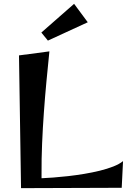

<svg xmlns="http://www.w3.org/2000/svg" viewBox="-20 -979 675 1002"><path d="M622.1 -138.2 615.2 1 89.8 2.9 79.1 -689.9 237.8 -710.9Q230 -634.8 222.4 -554.4Q214.8 -474.1 209 -392.3Q203.1 -310.5 199.7 -229.5Q196.3 -148.4 196.8 -70.8V-48.8Q222.2 -49.8 258.3 -52.5Q294.4 -55.2 335.4 -59.8Q376.5 -64.5 419.2 -71.5Q461.9 -78.6 500.7 -88.1Q539.6 -97.7 571.3 -110.1Q603 -122.6 622.1 -138.2ZM438 -862.8 230 -767.1 195.8 -809.1 366.7 -959Z"/></svg>

Font: Original Surfer
Style: Regular
Weight: 400
Designer: Astigmatic (AOETI)
Foundry: Astigmatic (AOETI)
Version: Version 1.001